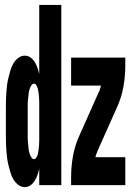

<svg xmlns="http://www.w3.org/2000/svg" viewBox="-20 -755 540 783"><path d="M81 8Q66 8 53.5 -2Q41 -12 34 -24.5Q27 -37 22.5 -52Q18 -67 14.5 -81.5Q11 -96 9 -110.5Q7 -125 6 -140Q5 -155 4.5 -170Q4 -185 4 -200V-320Q4 -335 4.5 -350Q5 -365 6 -380Q7 -395 9 -409.5Q11 -424 14.5 -438.5Q18 -453 22.5 -468Q27 -483 34 -495.5Q41 -508 53.5 -518Q66 -528 81 -528Q94 -528 104.5 -520.5Q115 -513 122 -501.5Q129 -490 133 -478Q137 -466 140 -453V-735H230V0H140V-67Q137 -54 133 -42Q129 -30 122 -18.5Q115 -7 104.5 0.5Q94 8 81 8ZM119 -106Q124 -106 127 -110.5Q130 -115 132 -120Q134 -125 135 -129.5Q136 -134 136.5 -139Q137 -144 138 -149Q139 -154 139 -159.5Q139 -165 139.5 -170Q140 -175 140 -180Q140 -185 140 -190Q140 -195 140 -200V-320Q140 -325 140 -330Q140 -335 140 -340Q140 -345 139.5 -350Q139 -355 139 -360.5Q139 -366 138 -371Q137 -376 136.5 -381Q136 -386 135 -390.5Q134 -395 132 -400Q130 -405 127 -409.5Q124 -414 119 -414Q114 -414 110.5 -410Q107 -406 104.5 -401Q102 -396 100.5 -391Q99 -386 98 -381Q97 -376 96.5 -371Q96 -366 95.5 -361Q95 -356 94.5 -351Q94 -346 93.5 -340.5Q93 -335 93 -330Q93 -325 93 -320V-200Q93 -195 93 -190Q93 -185 93.5 -179.5Q94 -174 94.5 -169Q95 -164 95.5 -159Q96 -154 96.5 -149Q97 -144 98 -139Q99 -134 100.5 -129Q102 -124 104.5 -119Q107 -114 110.5 -110Q114 -106 119 -106ZM270 0V-33Q270 -77 278 -120.5Q286 -164 305 -205L383 -380Q384 -381 384 -381.5Q384 -382 385 -383Q387 -389 388.5 -394.5Q390 -400 392 -406H270V-520H491V-488Q491 -443 483 -399.5Q475 -356 456 -315L378 -140Q377 -139 377 -138.5Q377 -138 377 -137Q374 -131 372.5 -125.5Q371 -120 369 -114H491V0Z"/></svg>

Font: Iosevka Curly Heavy
Style: Regular
Weight: 900
Monospace: yes
Designer: Belleve Invis
Foundry: Belleve Invis
Version: Version 22.1.2; ttfautohint (v1.8.4)